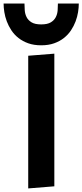

<svg xmlns="http://www.w3.org/2000/svg" viewBox="-89 -1051 462 1077"><path d="M69.3 -738.3 215.8 -750V-5.9L69.3 5.9ZM48.3 -1031.2Q48.3 -1013.7 49.8 -993.2Q51.3 -972.7 60.1 -955.1Q68.8 -937.5 87.9 -925.8Q106.9 -914.1 142.1 -914.1Q177.2 -914.1 196.3 -925.8Q215.3 -937.5 224.1 -955.1Q232.9 -972.7 234.4 -993.2Q235.8 -1013.7 235.8 -1031.2H353Q353 -1008.8 348.9 -982.9Q344.7 -957 335 -930.9Q325.2 -904.8 309.1 -880.6Q293 -856.4 269.5 -837.9Q246.1 -819.3 214.6 -808.1Q183.1 -796.9 142.1 -796.9Q101.1 -796.9 69.6 -808.1Q38.1 -819.3 14.6 -837.9Q-8.8 -856.4 -24.9 -880.6Q-41 -904.8 -50.8 -930.9Q-60.5 -957 -64.7 -982.9Q-68.8 -1008.8 -68.8 -1031.2Z"/></svg>

Font: Francois One
Style: Regular
Weight: 400
Designer: Vernon Adams
Foundry: vernon adams
Version: Version 1.000